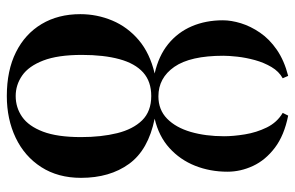

<svg xmlns="http://www.w3.org/2000/svg" viewBox="-171 -683 865 563"><g transform="rotate(90 261.5 -401.5)"><path d="M261.5 11Q186.5 11 133 -15.8Q79.5 -42.5 50.5 -91Q21.5 -139.5 21.5 -204.5Q21.5 -253.5 40.2 -298.2Q59 -343 97.5 -375.8Q136 -408.5 195.5 -422.5Q144 -434 109.2 -462.2Q74.5 -490.5 57 -531.5Q39.5 -572.5 39.5 -622.5Q39.5 -647 48.2 -675.5Q57 -704 75.8 -731.5Q94.5 -759 126 -780.8Q157.5 -802.5 202.5 -814L209.5 -798Q189.5 -787 176.5 -765Q163.5 -743 156.2 -716.5Q149 -690 146.2 -665Q143.5 -640 143.5 -624Q143.5 -527 176 -480.2Q208.5 -433.5 262.5 -433.5Q302 -433.5 328 -459Q354 -484.5 366.8 -528.2Q379.5 -572 379.5 -626Q379.5 -653.5 374 -687.2Q368.5 -721 353.8 -751.2Q339 -781.5 311 -798L319 -814Q377 -802.5 413.2 -775Q449.5 -747.5 466.5 -711Q483.5 -674.5 483.5 -636Q483.5 -585 466 -541Q448.5 -497 414 -465.8Q379.5 -434.5 328 -422.5Q419.5 -404 460.5 -347.5Q501.5 -291 501.5 -206.5Q501.5 -139 470 -90Q438.5 -41 384 -15Q329.5 11 261.5 11ZM261.5 -15Q295.5 -15 322.8 -34Q350 -53 366 -95Q382 -137 382 -206.5Q382 -266 370.5 -312.5Q359 -359 332.8 -385.8Q306.5 -412.5 261.5 -412.5Q219 -412.5 192.5 -388.8Q166 -365 153.5 -319.2Q141 -273.5 141 -209Q141 -138.5 157.5 -95.8Q174 -53 201.5 -34Q229 -15 261.5 -15Z"/></g></svg>

Font: Merriweather 144pt Medium
Style: Regular
Weight: 500
Version: Version 2.100